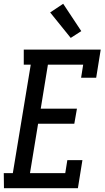

<svg xmlns="http://www.w3.org/2000/svg" viewBox="-36 -998 556 1018"><path d="M-15 0 -16 -80H32L127 -655H90V-735H498L474 -586H394L405 -655H218L180 -422H372L358 -342H166L123 -80H310L321 -149H401L377 0ZM339 -797 230 -932 299 -978 395 -833Z"/></svg>

Font: Iosevka Curly Slab Medium
Style: Italic
Weight: 500
Italic angle: -9°
Monospace: yes
Designer: Belleve Invis
Foundry: Belleve Invis
Version: Version 22.1.2; ttfautohint (v1.8.4)